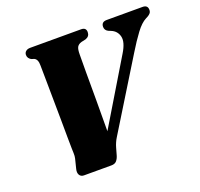

<svg xmlns="http://www.w3.org/2000/svg" viewBox="-122 -836 1012 972"><g transform="rotate(-20 384.0 -350.0)"><path d="M518.5 -673Q518.5 -700 548 -700H741Q768.5 -700 768.5 -674.5Q768.5 -663.5 762.8 -656.8Q757 -650 748 -645L737.5 -639.5Q711 -626 682.8 -588.2Q654.5 -550.5 622 -497L393 -125Q379 -102.5 371.5 -76L361 -39Q356.5 -22.5 347 -11.2Q337.5 0 318.5 0H171Q154.5 0 147 -12.5Q139.5 -25 145 -45.5L157.5 -95.5Q160.5 -107.5 159.8 -124Q159 -140.5 159 -150Q158.5 -165 158.2 -205.8Q158 -246.5 157.5 -301.5Q157 -356.5 156.2 -414Q155.5 -471.5 155 -520.2Q154.5 -569 154 -597.5Q154.5 -631.5 136 -640L120.5 -645Q113 -649.5 108 -656.2Q103 -663 103 -673Q103 -685 111.8 -692.5Q120.5 -700 135.5 -700H410Q436.5 -700 436.5 -675.5Q436.5 -652.5 414 -644.5L389.5 -639Q373 -634 366.2 -622.5Q359.5 -611 359.5 -582Q359 -552 359 -487.5Q359 -423 359.2 -339.5Q359.5 -256 358.5 -169.5L565 -512.5Q596.5 -564 588.5 -596Q580.5 -628 549.5 -640.5L536 -646Q518.5 -655 518.5 -673Z"/></g></svg>

Font: Fraunces 144pt Soft Black
Style: Italic
Weight: 900
Italic angle: -16°
Version: Version 1.000;[b76b70a41]